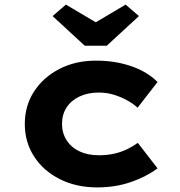

<svg xmlns="http://www.w3.org/2000/svg" viewBox="-20 -806 782 836"><path d="M403 10Q312 10 240.5 -26Q169 -62 128.5 -124.5Q88 -187 88 -266Q88 -346 128.5 -408Q169 -470 239 -506Q309 -542 398 -542Q481 -542 551 -518Q621 -494 666 -449L579 -337Q560 -355 532 -370Q504 -385 474 -394Q444 -403 410 -403Q362 -403 325.5 -385.5Q289 -368 269.5 -337.5Q250 -307 250 -266Q250 -227 270 -195.5Q290 -164 326 -147Q362 -130 410 -130Q449 -130 480 -137.5Q511 -145 536 -157.5Q561 -170 580 -184L666 -73Q618 -37 550.5 -13.5Q483 10 403 10ZM349 -607 209 -736 267 -786 412 -700H382L527 -786L585 -736L445 -607Z"/></svg>

Font: Lexend Giga
Style: Bold
Weight: 700
Version: Version 1.007